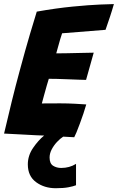

<svg xmlns="http://www.w3.org/2000/svg" viewBox="-30 -684 592 966"><path d="M343.5 6.5Q329.5 6 315.8 5Q302 4 288 3.5Q273 13 257 30Q241 47 230.2 67.5Q219.5 88 219.5 108.5Q219.5 138.5 237 149.8Q254.5 161 278 161Q319.5 161 352.5 140.5V248Q339 253.5 314.2 258.2Q289.5 263 250.5 263Q193 263 151.5 232.5Q110 202 110 143Q110 99 136.2 60.5Q162.5 22 192 -2Q171.5 -3 152 -3.5Q112.5 -5.5 71.5 -7.8Q30.5 -10 -9.5 -12Q10 -96.5 29.5 -175.2Q49 -254 68 -324Q98 -435.5 121 -513.2Q144 -591 155 -625.5Q254 -643 337 -651Q420 -659 474.5 -661.2Q529 -663.5 543 -663.5Q534 -631.5 523.5 -600Q513 -568.5 501 -534L282.5 -516.5Q279 -507.5 273 -486.8Q267 -466 261.2 -445Q255.5 -424 253 -415.5Q272.5 -415.5 308.8 -416.2Q345 -417 382.2 -417.8Q419.5 -418.5 441.5 -419L403 -282Q394.5 -282 368.2 -283Q342 -284 310 -285.2Q278 -286.5 251.2 -287.2Q224.5 -288 215.5 -287.5Q212.5 -279 205.5 -254.2Q198.5 -229.5 191.2 -203Q184 -176.5 180.5 -163.5Q187 -163.5 215.5 -163.8Q244 -164 274 -164Q311.5 -164 347.5 -162Q383.5 -160 404 -158.5Q398.5 -138.5 389.8 -112.8Q381 -87 371.8 -62Q362.5 -37 354.8 -18.2Q347 0.5 343.5 6.5Z"/></svg>

Font: Grandstander
Style: Bold Italic
Weight: 700
Italic angle: -15°
Designer: Tyler Finck
Foundry: Etcetera Type Co
Version: Version 1.200; ttfautohint (v1.8.3)